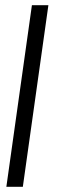

<svg xmlns="http://www.w3.org/2000/svg" viewBox="-20 -720 254 740"><path d="M4.5 0 103 -700H166.5L68 0Z"/></svg>

Font: Urbanist Light
Style: Italic
Weight: 300
Italic angle: -8°
Designer: Corey Hu
Foundry: Corey Hu
Version: Version 1.330; ttfautohint (v1.8.4.7-5d5b)